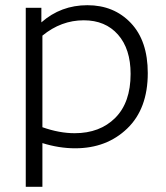

<svg xmlns="http://www.w3.org/2000/svg" viewBox="-20 -560 639 738"><path d="M267 -48Q364 -48 423 -107Q482 -166 482 -276Q482 -372 433.5 -427Q385 -482 302 -482Q215 -482 143 -423V-71Q208 -48 267 -48ZM269 10Q207 10 143 -10V158H79V-530H139V-474Q214 -540 316 -540Q418 -540 483 -471.5Q548 -403 548 -279Q548 -142 469 -66Q390 10 269 10Z"/></svg>

Font: Roundo
Style: Regular
Weight: 400
Designer: Namrata Goyal (Gurmukhi), Shiva Nallaperumal (Latin)
Foundry: Indian Type Foundry
Version: Version 1.000;PS 1.0;hotconv 1.0.88;makeotf.lib2.5.647800